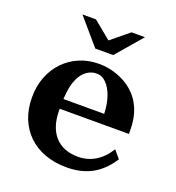

<svg xmlns="http://www.w3.org/2000/svg" viewBox="-142 -892 944 1027"><g transform="rotate(20 330.0 -379.0)"><path d="M278.8 -629.9 151.9 -777.8H229L330.1 -694.8L431.2 -777.8H507.8L380.9 -629.9ZM210 -255.9Q210 -159.2 256.8 -106.7Q303.7 -54.2 390.1 -54.2Q442.4 -54.2 487.1 -81.3Q531.7 -108.4 563 -160.2L600.1 -116.2Q555.7 -46.9 494.6 -13.4Q433.6 20 351.1 20Q282.2 20 226.8 -0.5Q171.4 -21 131.8 -59.1Q92.3 -97.2 71 -150.6Q49.8 -204.1 49.8 -270Q49.8 -333.5 70.3 -386.5Q90.8 -439.5 128.2 -478.3Q165.5 -517.1 216.1 -538.6Q266.6 -560.1 327.1 -560.1Q378.9 -560.1 429.2 -542.5Q479.5 -524.9 517.1 -493.2Q604 -418 604 -286.1V-262.2H210ZM442.9 -317.9Q441.4 -373 426.3 -416Q411.1 -459 386.5 -483.4Q361.8 -507.8 331.1 -506.8Q301.3 -506.8 275.9 -488.3Q250.5 -469.7 234.9 -436Q224.1 -412.1 218.8 -385.3Q213.4 -358.4 210.9 -317.9Z"/></g></svg>

Font: BIZ UDPMincho
Style: Bold
Weight: 700
Designer: TypeBank Co., Ltd.
Foundry: Morisawa Inc.
Version: Version 1.06